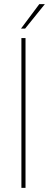

<svg xmlns="http://www.w3.org/2000/svg" viewBox="-20 -913 238 933"><path d="M84 -728H104V0H84ZM82 -774 171 -893H198L102 -774Z"/></svg>

Font: Murecho Thin Thin
Style: Regular
Weight: 250
Version: Version 1.010